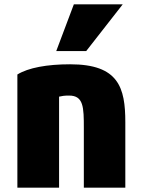

<svg xmlns="http://www.w3.org/2000/svg" viewBox="-20 -851 652 884"><path d="M377 -616H239L320 -831H545ZM557 13H366V-261C366 -357 365 -411 298 -411C274 -411 267 -409 252 -406V13H60V-508C110 -539 196 -555 303 -555C526 -555 557 -448 557 -288Z"/></svg>

Font: Repo Black
Style: Regular
Weight: 900
Designer: Stefan Peev
Foundry: Context Ltd
Version: Version 1.502